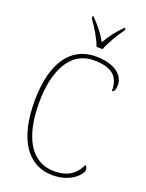

<svg xmlns="http://www.w3.org/2000/svg" viewBox="-172 -1020 850 1114"><g transform="rotate(20 252.5 -463.5)"><path d="M283 -777H320C337 -822 375 -886 404 -924V-937H397C352 -891 330 -861 302 -813C275 -861 251 -891 206 -937H200V-924C228 -886 267 -822 283 -777ZM298 10C411 10 469 -59 469 -85C469 -97 465 -106 456 -111C433 -58 388 -15 298 -15C151 -15 80 -153 80 -358C80 -561 153 -699 295 -699C416 -699 454 -650 454 -567C467 -567 475 -583 475 -611C475 -668 421 -724 299 -724C138 -724 52 -586 52 -358C52 -133 135 10 298 10Z"/></g></svg>

Font: Noto Serif Tamil SemiCondensed Thin
Style: Regular
Weight: 100
Width: 4
Designer: Indian Type Foundry, Tom Grace, and the Monotype Design Team
Foundry: Monotype Imaging Inc.
Version: Version 2.004